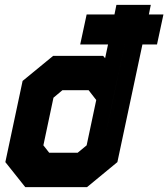

<svg xmlns="http://www.w3.org/2000/svg" viewBox="-20 -770 692 790"><path d="M84 0 2 -103 73 -437 198.5 -540H404.5L412.5 -530.5L424.5 -587H310L336.5 -710.5H451L459 -750H600.5L592.5 -710.5H652.5L626 -587H566L463 -103L338 0ZM506.5 -649.5 449 -380 398.5 -143ZM182.5 -141.5H299.5L336.5 -172L376 -358.5L344.5 -399H237L200 -368L158.5 -172Z"/></svg>

Font: Tourney Expanded Black
Style: Italic
Weight: 900
Width: 7
Italic angle: -12°
Designer: Tyler Finck
Foundry: Etcetera Type Co
Version: Version 1.010; ttfautohint (v1.8.3)